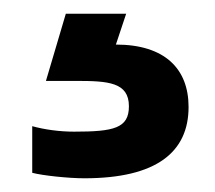

<svg xmlns="http://www.w3.org/2000/svg" viewBox="-20 -20 313 280"><path d="M103 240C208 240 255 202 255 136C255 80 220 45 149 45L164 0H76L47 98H91C138 98 168 100 168 135C168 167 146 172 88 172C67 172 45 169 27 164V232C42 236 80 240 103 240Z"/></svg>

Font: Kanit Medium
Style: Regular
Weight: 500
Designer: Katatrad Team
Foundry: CadsonDemak
Version: Version 1.000;PS 001.000;hotconv 1.0.88;makeotf.lib2.5.64775